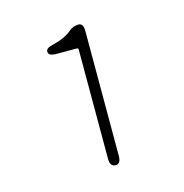

<svg xmlns="http://www.w3.org/2000/svg" viewBox="-73 -949 543 566"><g transform="rotate(-15 198.5 -665.5)"><path d="M213 -451Q196 -451 196 -475V-808Q196 -813 191 -813H129Q106 -813 105 -825Q103 -837 126 -842Q164 -851 185 -869Q198 -880 214 -880Q229 -880 229 -856V-475Q229 -451 213 -451Z"/></g></svg>

Font: Resource Han Rounded KR ExtraLight
Style: Regular
Weight: 250
Designer: Cyano Hao (round all glyphs); Ryoko NISHIZUKA 西塚涼子 (kana, bopomofo & ideographs); Paul D. Hunt (Latin, Greek & Cyrillic)
Foundry: Cyano Hao
Version: 0.990